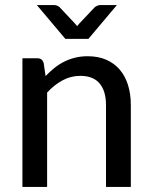

<svg xmlns="http://www.w3.org/2000/svg" viewBox="-20 -738 600 758"><path d="M160 -437.5Q176.5 -455 194.5 -469.5Q212.5 -484 232.8 -494.2Q253 -504.5 276.2 -510.2Q299.5 -516 326 -516Q368 -516 399.8 -502Q431.5 -488 453 -462.8Q474.5 -437.5 485.5 -402Q496.5 -366.5 496.5 -323.5V0H398.5V-323.5Q398.5 -378 373.5 -408.2Q348.5 -438.5 297 -438.5Q259.5 -438.5 226.8 -420.8Q194 -403 166 -372.5V0H68.5V-508H127Q147.5 -508 152.5 -488.5ZM441.5 -718 329 -584.5H238L125.5 -718H193.5Q199.5 -718 205.2 -715.8Q211 -713.5 214.5 -710.5L275.5 -645.5Q280 -641 284.5 -635Q289 -641 293.5 -645.5L355 -710.5Q358.5 -713 364.2 -715.5Q370 -718 376 -718Z"/></svg>

Font: Lato 2
Style: Regular
Weight: 500
Designer: Lukasz Dziedzic with Adam Twardoch and Botio Nikoltchev
Foundry: tyPoland Lukasz Dziedzic
Version: Version 2.015; 2015-08-06; http://www.latofonts.com/